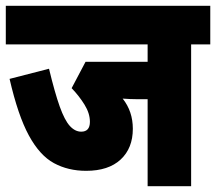

<svg xmlns="http://www.w3.org/2000/svg" viewBox="-20 -642 745 662"><path d="M639 -489V0H489V-300H451Q442 -300 429 -300.5Q416 -301 403 -302Q438 -258 438 -198Q438 -131 396 -92Q354 -53 277 -53Q215 -53 166 -79.5Q117 -106 79.5 -175Q42 -244 13 -370L149 -405Q169 -322 186 -274.5Q203 -227 221 -207.5Q239 -188 260 -188Q290 -188 290 -222Q290 -251 271.5 -281Q253 -311 227 -338L275 -429H489V-489H0V-622H705V-489Z"/></svg>

Font: Noto Sans Devanagari UI ExtraCondensed Black
Style: Regular
Weight: 900
Width: 2
Designer: Jelle Bosma - Monotype Design Team
Foundry: Monotype Imaging Inc.
Version: Version 2.003